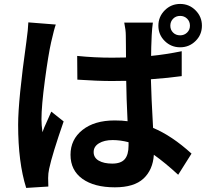

<svg xmlns="http://www.w3.org/2000/svg" viewBox="-20 -880 1040 956"><path d="M121.1 -768.6 257.8 -757.8Q250 -737.3 234.4 -668.9Q220.7 -608.4 203.6 -481Q186.5 -353.5 186.5 -286.1Q186.5 -257.8 191.4 -221.7Q198.2 -242.2 214.8 -277.8Q231.4 -313.5 235.4 -324.2L296.9 -275.4Q240.2 -112.3 224.6 -39.1Q219.7 -16.6 219.7 6.8Q219.7 35.2 220.7 48.8L110.4 55.7Q70.3 -71.3 70.3 -258.8Q70.3 -380.9 111.3 -671.9Q120.1 -735.4 121.1 -768.6ZM620.1 -155.3V-171.9Q579.1 -182.6 541 -182.6Q499 -182.6 472.7 -166.5Q446.3 -150.4 446.3 -123Q446.3 -94.7 471.7 -80.1Q497.1 -65.4 539.1 -65.4Q582 -65.4 601.1 -87.4Q620.1 -109.4 620.1 -155.3ZM884.8 -625V-501Q823.2 -492.2 731.4 -485.4Q733.4 -397.5 742.2 -243.2Q835.9 -204.1 933.6 -115.2L867.2 -9.8Q802.7 -69.3 746.1 -109.4Q741.2 -34.2 694.3 9.3Q647.5 52.7 551.8 52.7Q449.2 52.7 390.1 10.3Q331.1 -32.2 331.1 -109.4Q331.1 -185.5 390.6 -232.9Q450.2 -280.3 550.8 -280.3Q588.9 -280.3 615.2 -276.4Q609.4 -393.6 608.4 -477.5Q595.7 -477.5 572.8 -477.1Q549.8 -476.6 538.1 -476.6Q465.8 -476.6 365.2 -483.4L364.3 -601.6Q449.2 -592.8 538.1 -592.8Q584 -592.8 607.4 -593.8Q607.4 -621.1 606.9 -658.2Q606.4 -695.3 606.4 -703.1Q606.4 -730.5 598.6 -767.6H741.2Q737.3 -741.2 735.4 -705.1Q732.4 -637.7 732.4 -601.6Q802.7 -608.4 884.8 -625ZM877 -704.1Q897.5 -704.1 911.6 -717.8Q925.8 -731.4 925.8 -752Q925.8 -773.4 911.6 -787.1Q897.5 -800.8 877 -800.8Q855.5 -800.8 841.8 -786.6Q828.1 -772.5 828.1 -752Q828.1 -731.4 841.8 -717.8Q855.5 -704.1 877 -704.1ZM800.3 -828.6Q832 -860.4 877 -860.4Q921.9 -860.4 953.6 -828.6Q985.4 -796.9 985.4 -752Q985.4 -707 953.6 -675.8Q921.9 -644.5 877 -644.5Q832 -644.5 800.3 -675.8Q768.6 -707 768.6 -752Q768.6 -796.9 800.3 -828.6Z"/></svg>

Font: Gen Shin Gothic Monospace Bold
Style: Bold
Weight: 700
Designer: [Source Han Sans]
Ryoko NISHIZUKA  (kana & ideographs); Paul D. Hunt (Latin, Greek & Cyrillic); Wenlong ZHANG  (bopomofo
Version: Version 1.002.20150607